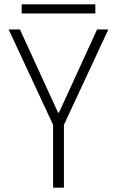

<svg xmlns="http://www.w3.org/2000/svg" viewBox="-20 -866 540 886"><path d="M225 0V-290L20 -730H72L248 -346H252L428 -730H480L275 -290V0ZM80 -804V-846H420V-804Z"/></svg>

Font: M PLUS 1 Code Light
Style: Regular
Weight: 300
Designer: Coji Morishita
Foundry: UNDERFOREST DESIGN
Version: Version 1.002